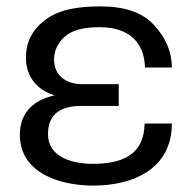

<svg xmlns="http://www.w3.org/2000/svg" viewBox="-20 -565 569 600"><path d="M271 15C396 15 517 -37 517 -179H432C430 -78 358 -53 269 -53C210 -53 130 -72 130 -146C130 -211 173 -234 233 -234H351V-302H237C189 -302 149 -327 149 -379C149 -406 160 -430 182 -450C203 -470 240 -480 291 -480C383 -480 431 -433 433 -354H517C517 -404 497 -449 460 -488C425 -526 369 -545 295 -545C235 -545 167 -539 119 -501C80 -471 61 -432 61 -384C61 -326 96 -283 151 -267C80 -252 42 -208 42 -144C42 -22 171 15 271 15Z"/></svg>

Font: Cheyenne Sans
Style: Regular
Weight: 400
Designer: The Public Sans project authors (U.S. Web Design System), Libre Franklin designed by Pablo Impallari and Rodrigo Fuenzal
Foundry: The Cheyenne Sans Project Authors
Version: Version 2.007